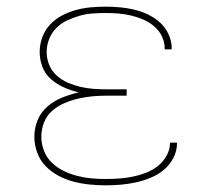

<svg xmlns="http://www.w3.org/2000/svg" viewBox="-20 -548 640 576"><path d="M297 8Q273 8 248.5 5.5Q224 3 201 -3Q178 -9 156 -20.5Q134 -32 117 -49.5Q100 -67 91.5 -90.5Q83 -114 83 -138Q83 -164 93 -188Q103 -212 123 -229Q143 -246 167 -255.5Q191 -265 216 -271Q194 -276 172.5 -285.5Q151 -295 133.5 -310Q116 -325 107.5 -347Q99 -369 99 -392Q99 -415 107 -436.5Q115 -458 130.5 -474.5Q146 -491 166 -501.5Q186 -512 208 -518Q230 -524 252.5 -526Q275 -528 297 -528Q319 -528 340.5 -526Q362 -524 383 -519Q404 -514 424 -504.5Q444 -495 460 -480.5Q476 -466 485.5 -445.5Q495 -425 495 -404V-400H474V-403Q474 -422 465.5 -439.5Q457 -457 442 -469.5Q427 -482 409.5 -489.5Q392 -497 373 -501.5Q354 -506 335 -507.5Q316 -509 297 -509Q277 -509 257 -507.5Q237 -506 218 -500.5Q199 -495 181 -486.5Q163 -478 149 -464Q135 -450 127.5 -431Q120 -412 120 -392Q120 -372 127.5 -353.5Q135 -335 150 -321.5Q165 -308 183.5 -300Q202 -292 221 -287.5Q240 -283 260 -281.5Q280 -280 300 -280H360V-261H300Q278 -261 256.5 -259Q235 -257 214 -252Q193 -247 173 -238.5Q153 -230 136.5 -215.5Q120 -201 112 -180.5Q104 -160 104 -138Q104 -116 112 -95.5Q120 -75 135.5 -60Q151 -45 170.5 -35.5Q190 -26 211 -20.5Q232 -15 253.5 -13Q275 -11 297 -11Q318 -11 338 -12.5Q358 -14 378 -18Q398 -22 417.5 -29.5Q437 -37 453 -49.5Q469 -62 479.5 -80.5Q490 -99 490 -119V-120H511V-118Q511 -95 500 -74Q489 -53 471.5 -38.5Q454 -24 432.5 -15Q411 -6 388.5 -1Q366 4 343 6Q320 8 297 8Z"/></svg>

Font: Iosevka Thin Extended
Style: Regular
Weight: 100
Width: 7
Monospace: yes
Designer: Belleve Invis
Foundry: Belleve Invis
Version: Version 32.5.0; ttfautohint (v1.8.4)